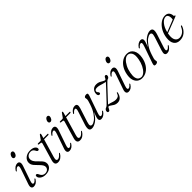

<svg xmlns="http://www.w3.org/2000/svg" viewBox="269 -1824 3029 3029"><g transform="rotate(-45 1783.5 -310.0)"><path d="M191 -528Q176.5 -528 168.5 -537Q160.5 -546 160.5 -560.5Q160.5 -573.5 167.5 -589.5Q174.5 -605.5 186.5 -617Q198.5 -628.5 213.5 -628.5Q228.5 -628.5 236.8 -619.5Q245 -610.5 245 -596.5Q245 -574 229.5 -551Q214 -528 191 -528ZM105.5 -100Q92.5 -62 95.5 -46Q98.5 -30 113.5 -30Q123.5 -30 137 -37.8Q150.5 -45.5 169 -68Q175 -75.5 180 -73.5Q188.5 -70.5 180 -55Q139.5 8 81.5 8Q50 8 39.8 -15.5Q29.5 -39 45.5 -84L128 -322.5Q142.5 -364 140 -381Q137.5 -398 121.5 -398Q110 -398 97.2 -390Q84.5 -382 65 -359Q59 -352 54 -354.5Q46 -357.5 54 -372Q97 -437.5 153 -437.5Q184 -437.5 194.5 -413.5Q205 -389.5 189 -342.5Z M353 -12Q389.5 -12 411.2 -32.2Q433 -52.5 433 -81Q433 -101.5 419.2 -124.5Q405.5 -147.5 364.5 -187.5Q334 -217 317 -238Q300 -259 293.2 -277.8Q286.5 -296.5 287 -319Q288.5 -368.5 330.2 -403.5Q372 -438.5 438 -438.5Q493.5 -438.5 522.8 -418Q552 -397.5 552.5 -371.5Q552.5 -345.5 530.5 -345.5Q521 -345.5 513.5 -352Q506 -358.5 498 -376Q477 -419 431.5 -419Q391.5 -419 366.2 -396.2Q341 -373.5 341 -338.5Q341 -315 353.8 -290.2Q366.5 -265.5 412 -222.5Q458.5 -179.5 473 -153.2Q487.5 -127 486 -97.5Q483.5 -51.5 445.5 -21.8Q407.5 8 345.5 8Q290 8 255.5 -18.5Q221 -45 221 -76Q221 -102 242 -102Q260 -102 272.5 -71Q287 -39 307.5 -25.5Q328 -12 353 -12Z M646.5 -401.5 605 -407.5Q595.5 -411 595.5 -417.5Q595.5 -428 609.5 -428H658.5Q670.5 -428 677.5 -437L722.5 -500.5Q728.5 -510.5 736.5 -510.5Q746 -510.5 746 -500.5Q746 -493 742 -478.5L726.5 -427H819.5Q828 -427 828 -420Q828 -405.5 806.5 -405.5H720.5L631.5 -102.5Q619 -61 625.5 -44.5Q632 -28 652 -28Q684 -28 726 -78Q734.5 -87.5 740 -85.5Q746.5 -83 740.5 -70.5Q720.5 -36.5 689.8 -14.2Q659 8 622 8Q543 8 574 -94.5L652.5 -362.5Q659 -383 657.5 -391Q656 -399 646.5 -401.5Z M986.5 -528Q972 -528 964 -537Q956 -546 956 -560.5Q956 -573.5 963 -589.5Q970 -605.5 982 -617Q994 -628.5 1009 -628.5Q1024 -628.5 1032.2 -619.5Q1040.5 -610.5 1040.5 -596.5Q1040.5 -574 1025 -551Q1009.5 -528 986.5 -528ZM901 -100Q888 -62 891 -46Q894 -30 909 -30Q919 -30 932.5 -37.8Q946 -45.5 964.5 -68Q970.5 -75.5 975.5 -73.5Q984 -70.5 975.5 -55Q935 8 877 8Q845.5 8 835.2 -15.5Q825 -39 841 -84L923.5 -322.5Q938 -364 935.5 -381Q933 -398 917 -398Q905.5 -398 892.8 -390Q880 -382 860.5 -359Q854.5 -352 849.5 -354.5Q841.5 -357.5 849.5 -372Q892.5 -437.5 948.5 -437.5Q979.5 -437.5 990 -413.5Q1000.5 -389.5 984.5 -342.5Z M1138 -401.5 1096.5 -407.5Q1087 -411 1087 -417.5Q1087 -428 1101 -428H1150Q1162 -428 1169 -437L1214 -500.5Q1220 -510.5 1228 -510.5Q1237.5 -510.5 1237.5 -500.5Q1237.5 -493 1233.5 -478.5L1218 -427H1311Q1319.5 -427 1319.5 -420Q1319.5 -405.5 1298 -405.5H1212L1123 -102.5Q1110.5 -61 1117 -44.5Q1123.5 -28 1143.5 -28Q1175.5 -28 1217.5 -78Q1226 -87.5 1231.5 -85.5Q1238 -83 1232 -70.5Q1212 -36.5 1181.2 -14.2Q1150.5 8 1113.5 8Q1034.5 8 1065.5 -94.5L1144 -362.5Q1150.5 -383 1149 -391Q1147.5 -399 1138 -401.5Z M1690 -74.5Q1699.5 -71.5 1690.5 -58Q1670 -27 1643 -9.5Q1616 8 1588 8Q1545.5 8 1545.5 -33Q1545.5 -52 1556.5 -83.2Q1567.5 -114.5 1583 -155.5Q1533.5 -66.5 1478.2 -29.2Q1423 8 1381 8Q1335 8 1328.5 -26.5Q1322 -61 1341 -118.5L1409 -327.5Q1423 -368.5 1420 -384.2Q1417 -400 1402.5 -400Q1391.5 -400 1378.5 -392Q1365.5 -384 1347.5 -363Q1339 -353.5 1335 -356Q1326.5 -359 1335 -374Q1353.5 -403.5 1379.2 -420.5Q1405 -437.5 1434 -437.5Q1499 -437.5 1470.5 -348L1397.5 -121Q1381 -70 1387.8 -50.5Q1394.5 -31 1419 -31Q1444.5 -31 1482 -57.8Q1519.5 -84.5 1557.5 -139.8Q1595.5 -195 1623.5 -280.5Q1639 -326.5 1643.2 -345Q1647.5 -363.5 1647.5 -373.5Q1647.5 -383.5 1644.8 -390.5Q1642 -397.5 1642 -407Q1642 -420.5 1656 -429Q1670 -437.5 1693 -437.5Q1714 -437.5 1717.5 -423.5Q1721 -409.5 1709.5 -378L1616 -109Q1600 -64 1602.5 -47.2Q1605 -30.5 1620.5 -30.5Q1631.5 -30.5 1645 -38.5Q1658.5 -46.5 1678.5 -69.5Q1685.5 -77.5 1690 -74.5Z M1809.5 -53Q1801 -53.5 1795.5 -44.2Q1790 -35 1784.8 -22.8Q1779.5 -10.5 1772 -1.2Q1764.5 8 1752 8Q1728.5 8 1728.5 -17.5Q1728.5 -35 1740.2 -50Q1752 -65 1775 -71.5Q1787.5 -76 1822.2 -112.5Q1857 -149 1924 -220.5Q1969.5 -269 2002.5 -304.5Q2035.5 -340 2051 -358Q2028 -360.5 1999.5 -369Q1971 -377.5 1942.2 -385.2Q1913.5 -393 1889 -393Q1859 -393 1846.8 -382.2Q1834.5 -371.5 1834.5 -355.5Q1834.5 -340.5 1849 -328.5Q1860 -318 1860 -306Q1860 -285 1838 -285Q1825 -285 1816 -296.2Q1807 -307.5 1807 -328.5Q1807 -374.5 1836 -406.2Q1865 -438 1916 -438Q1951 -438 1978.5 -424.8Q2006 -411.5 2026.8 -398Q2047.5 -384.5 2062.5 -384.5Q2074 -384.5 2080.2 -397.8Q2086.5 -411 2094 -424Q2101.5 -437 2116.5 -437Q2138 -437 2138.5 -410.5Q2138.5 -394.5 2127.8 -381.5Q2117 -368.5 2099 -364.5Q2091.5 -362.5 2075.5 -348Q2059.5 -333.5 2029 -301.5Q1998.5 -269.5 1948 -215Q1902.5 -167 1871.8 -133.8Q1841 -100.5 1822.5 -79.5Q1841 -77.5 1864.2 -69.5Q1887.5 -61.5 1913.2 -53.8Q1939 -46 1965.5 -46Q1995.5 -46 2016.2 -59Q2037 -72 2049 -108.5Q2053.5 -118 2059 -117.5Q2065.5 -117 2064.5 -105Q2053 -50.5 2023.5 -21.2Q1994 8 1950 8Q1914.5 8 1887.8 -7.2Q1861 -22.5 1841.8 -37.8Q1822.5 -53 1809.5 -53Z M2307 -528Q2292.5 -528 2284.5 -537Q2276.5 -546 2276.5 -560.5Q2276.5 -573.5 2283.5 -589.5Q2290.5 -605.5 2302.5 -617Q2314.5 -628.5 2329.5 -628.5Q2344.5 -628.5 2352.8 -619.5Q2361 -610.5 2361 -596.5Q2361 -574 2345.5 -551Q2330 -528 2307 -528ZM2221.5 -100Q2208.5 -62 2211.5 -46Q2214.5 -30 2229.5 -30Q2239.5 -30 2253 -37.8Q2266.5 -45.5 2285 -68Q2291 -75.5 2296 -73.5Q2304.5 -70.5 2296 -55Q2255.5 8 2197.5 8Q2166 8 2155.8 -15.5Q2145.5 -39 2161.5 -84L2244 -322.5Q2258.5 -364 2256 -381Q2253.5 -398 2237.5 -398Q2226 -398 2213.2 -390Q2200.5 -382 2181 -359Q2175 -352 2170 -354.5Q2162 -357.5 2170 -372Q2213 -437.5 2269 -437.5Q2300 -437.5 2310.5 -413.5Q2321 -389.5 2305 -342.5Z M2599.5 -437.5Q2672 -436 2707 -377Q2742 -318 2725 -223.5Q2712.5 -153.5 2680 -101.5Q2647.5 -49.5 2600.8 -20.8Q2554 8 2499 8Q2453 8 2419.2 -16.8Q2385.5 -41.5 2371 -88.5Q2356.5 -135.5 2368.5 -202.5Q2381 -274.5 2414.5 -328Q2448 -381.5 2495.8 -410.2Q2543.5 -439 2599.5 -437.5ZM2504 -13.5Q2538 -14 2571.5 -45Q2605 -76 2630.8 -128Q2656.5 -180 2667.5 -241.5Q2684.5 -331 2660.8 -372.8Q2637 -414.5 2596 -416Q2561.5 -417.5 2526.2 -386.2Q2491 -355 2463.8 -302Q2436.5 -249 2425.5 -184.5Q2414 -122.5 2422.2 -85Q2430.5 -47.5 2452.5 -30.8Q2474.5 -14 2504 -13.5Z M2799 -355Q2795 -356 2795 -361.2Q2795 -366.5 2799 -372.5Q2820.5 -404 2847.2 -420.8Q2874 -437.5 2901.5 -437.5Q2944 -437.5 2944 -396.5Q2944 -377.5 2933 -346.2Q2922 -315 2906.5 -273.5Q2956.5 -363 3012.5 -400.2Q3068.5 -437.5 3111 -437.5Q3157 -437.5 3163.5 -403.2Q3170 -369 3150.5 -311L3082.5 -102Q3069 -61 3072 -45.2Q3075 -29.5 3089 -29.5Q3099.5 -29.5 3112 -37.5Q3124.5 -45.5 3143.5 -68.5Q3149.5 -76 3154 -73.5Q3162.5 -70 3154.5 -56.5Q3112 8 3057.5 8Q2992.5 8 3021.5 -82L3094.5 -308.5Q3111 -360 3104 -379.2Q3097 -398.5 3073 -398.5Q3046.5 -398.5 3008.8 -371.8Q2971 -345 2932.5 -289.8Q2894 -234.5 2866 -149Q2850.5 -103 2846.2 -84.5Q2842 -66 2842 -56.5Q2842 -46 2844.8 -39Q2847.5 -32 2847.5 -22.5Q2847.5 -9.5 2833.5 -0.8Q2819.5 8 2796.5 8Q2775.5 8 2772 -6Q2768.5 -20 2780 -52L2873.5 -320.5Q2889.5 -365.5 2887 -382.2Q2884.5 -399 2869 -399Q2856.5 -399 2843 -390.2Q2829.5 -381.5 2812 -360.5Q2805 -352.5 2799 -355Z M3524 -130Q3504 -71.5 3457.2 -31.8Q3410.5 8 3340 8Q3273.5 8 3241 -39Q3208.5 -86 3219 -172Q3228 -246 3262 -306.5Q3296 -367 3345.5 -402.8Q3395 -438.5 3449 -438.5Q3496 -438.5 3519.5 -409.8Q3543 -381 3544 -339.5Q3544.5 -328.5 3555.5 -330Q3564.5 -331 3566.5 -324.5Q3569 -316 3555 -310.5Q3538 -303.5 3503.8 -290.2Q3469.5 -277 3428.2 -261Q3387 -245 3348.5 -230Q3310 -215 3284.5 -205.5Q3282 -191 3280 -176Q3270 -102 3294.5 -63.8Q3319 -25.5 3366.5 -25.5Q3405.5 -25.5 3443 -51.8Q3480.5 -78 3505.5 -136Q3513 -148 3519.5 -147Q3529 -146 3524 -130ZM3443 -417.5Q3398 -417.5 3354 -365.8Q3310 -314 3289 -226.5Q3317 -237.5 3355.5 -252.8Q3394 -268 3431.2 -283Q3468.5 -298 3492.5 -307.5Q3495.5 -320.5 3495.5 -342Q3495.5 -375.5 3481.8 -396.5Q3468 -417.5 3443 -417.5Z"/></g></svg>

Font: Fraunces 144pt Soft Light
Style: Italic
Weight: 300
Italic angle: -16°
Version: Version 1.000;[b76b70a41]